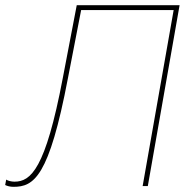

<svg xmlns="http://www.w3.org/2000/svg" viewBox="-40 -720 748 743"><path d="M12 3C91 3 150 -34 223 -418L274 -681H632L512 0H532L655 -700H257L203 -418C136 -65 79 -17 16 -17C5 -17 -9 -20 -16 -25L-20 -4C-12 0 0 3 12 3Z"/></svg>

Font: Fixel Display Thin
Style: Italic
Weight: 100
Italic angle: -10°
Designer: AlfaBravo + MacPaw
Foundry: Kyrylo Tkachov, Marchela Mozhyna, Serhii Makarenko, Maria Weinstein, Zakhar Kryvoshyya
Version: Version 1.210;Glyphs 3.2 (3217)